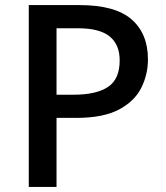

<svg xmlns="http://www.w3.org/2000/svg" viewBox="-20 -734 650 754"><path d="M293 -714Q432 -714 496.5 -658Q561 -602 561 -501Q561 -441 534.5 -388.5Q508 -336 446.5 -303.5Q385 -271 279 -271H202V0H93V-714ZM286 -623H202V-362H268Q358 -362 404 -392.5Q450 -423 450 -497Q450 -559 410.5 -591Q371 -623 286 -623Z"/></svg>

Font: Noto Sans Lao Looped Medium
Style: Regular
Weight: 500
Designer: Mark Frömberg, Ben Mitchell
Foundry: The Fontpad Ltd
Version: Version 1.002; ttfautohint (v1.8.4.7-5d5b)